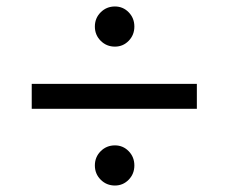

<svg xmlns="http://www.w3.org/2000/svg" viewBox="-20 -664 697 593"><path d="M273 -582Q273 -608 291 -626Q309 -644 335 -644Q360 -644 377.5 -626Q395 -608 395 -582Q395 -556 377.5 -538Q360 -520 335 -520Q309 -520 291 -538Q273 -556 273 -582ZM588 -405V-328H78V-405ZM273 -153Q273 -179 291 -197Q309 -215 335 -215Q360 -215 377.5 -197Q395 -179 395 -153Q395 -127 377.5 -109Q360 -91 335 -91Q309 -91 291 -109Q273 -127 273 -153Z"/></svg>

Font: Poppins A&M
Style: Regular-A&M
Weight: 400
Designer: Ninad Kale (Devanagari), Jonny Pinhorn (Latin)
Foundry: Indian Type Foundry
Version: 4.004